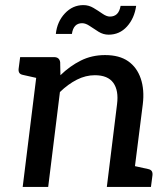

<svg xmlns="http://www.w3.org/2000/svg" viewBox="-20 -733 658 753"><path d="M69 0 132 -509H192Q213 -509 216 -489L217 -438Q254 -474 297 -495.5Q340 -517 392 -517Q448 -517 482.5 -493Q517 -469 532 -425Q547 -381 540 -324L499 0H399L439 -324Q446 -378 424.5 -408Q403 -438 352 -438Q316 -438 281.5 -420.5Q247 -403 215 -372L169 0ZM471 0 493 -85 561 -70Q571 -68 575 -62Q579 -56 578 -46L572 0ZM160 -509 138 -424 71 -439Q60 -441 56 -447Q52 -453 53 -463L59 -509ZM411 -668Q428 -668 438.5 -678Q449 -688 453 -710H514Q507 -661 478 -629Q449 -597 406 -597Q385 -597 366.5 -608.5Q348 -620 332 -631Q316 -642 302 -642Q285 -642 275 -631.5Q265 -621 262 -600H199Q204 -648 234.5 -680.5Q265 -713 307 -713Q328 -713 346.5 -702Q365 -691 381.5 -679.5Q398 -668 411 -668Z"/></svg>

Font: Aleo Medium
Style: Italic
Weight: 500
Italic angle: -7°
Designer: Alessio Laiso
Foundry: Alessio Laiso
Version: Version 2.001;gftools[0.9.29]